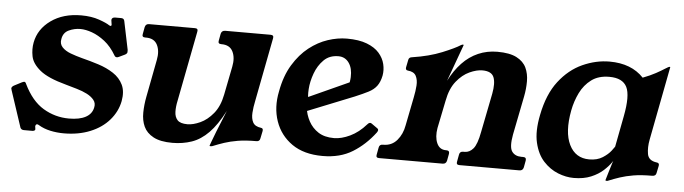

<svg xmlns="http://www.w3.org/2000/svg" viewBox="-38 -600 2654 745"><g transform="rotate(5 1289.5 -227.5)"><path d="M415 -304Q409 -301 406 -301Q399 -301 396 -307Q376 -341 351 -360.5Q326 -380 301 -389Q276 -398 255 -398Q232 -398 210.5 -388Q189 -378 185 -353Q181 -334 193 -321Q205 -308 226.5 -300Q248 -292 271 -286Q303 -278 336 -267.5Q369 -257 395 -240Q421 -223 433.5 -197Q446 -171 439 -133Q431 -92 402.5 -59Q374 -26 328.5 -7.5Q283 11 226 11Q199 11 173.5 5.5Q148 0 128 -12Q123 -15 121 -15Q115 -15 114 -9Q113 -8 113.5 -6Q114 -4 114 -2Q115 4 115 5Q114 12 103 12H71Q61 12 57 4L10 -138Q8 -144 8 -146Q10 -153 18 -157L47 -172Q54 -175 56 -175Q61 -175 64 -167Q95 -103 141 -75.5Q187 -48 241 -48Q282 -48 306 -61Q330 -74 335 -99Q339 -116 329 -128.5Q319 -141 301.5 -150Q284 -159 261.5 -165.5Q239 -172 218 -178Q147 -197 116 -222.5Q85 -248 79.5 -276Q74 -304 79 -330Q89 -383 136.5 -417Q184 -451 254 -451Q294 -451 324 -440.5Q354 -430 365 -422Q369 -420 371 -420Q374 -420 374 -423Q375 -425 374 -428Q373 -431 373 -435Q372 -439 372 -441.5Q372 -444 372 -445Q374 -454 386 -454H409Q420 -454 422 -444L445 -333Q445 -330 445 -328Q445 -326 445 -324Q444 -318 436 -314Z M649 11Q602 11 575 -3.5Q548 -18 537 -42Q526 -66 526.5 -96.5Q527 -127 533 -158L561 -304Q568 -339 556 -363Q544 -387 512 -387H508Q495 -387 498 -400L503 -427Q506 -440 519 -440H698Q711 -440 708 -427L655 -153Q650 -130 650.5 -110Q651 -90 662 -78Q673 -66 701 -66Q723 -66 750.5 -78.5Q778 -91 801 -119Q824 -147 833 -193L855 -304Q862 -339 850 -363Q838 -387 806 -387H805Q791 -387 794 -400L799 -427Q802 -440 816 -440H992Q1006 -440 1003 -427L955 -178Q950 -155 948.5 -132.5Q947 -110 955 -95Q963 -80 987 -77Q996 -76 994 -65L988 -36Q986 -24 974 -24Q931 -24 901.5 -19Q872 -14 849.5 -6.5Q827 1 805 10Q803 11 798 11H796Q794 11 794 9Q795 7 799 -5Q803 -17 815 -47Q827 -77 849 -131Q820 -75 789.5 -44Q759 -13 724 -1Q689 11 649 11Z M1436 -98Q1399 -49 1350.5 -19Q1302 11 1234 11Q1161 11 1114.5 -21.5Q1068 -54 1049.5 -107.5Q1031 -161 1044 -224Q1055 -285 1081.5 -328.5Q1108 -372 1142.5 -399Q1177 -426 1215 -438.5Q1253 -451 1289 -451Q1336 -451 1367 -439Q1398 -427 1415 -407.5Q1432 -388 1437.5 -365Q1443 -342 1439 -320Q1434 -295 1422.5 -279.5Q1411 -264 1390.5 -253.5Q1370 -243 1339 -230L1102 -135L1103 -187L1376 -311L1293 -225Q1315 -268 1316.5 -303Q1318 -338 1303 -359Q1288 -380 1262 -380Q1227 -380 1205 -358Q1183 -336 1171.5 -304.5Q1160 -273 1158 -243.5Q1156 -214 1161 -200L1157 -170Q1160 -143 1173.5 -118Q1187 -93 1211 -77.5Q1235 -62 1272 -62Q1301 -62 1334.5 -78Q1368 -94 1396 -126Q1405 -137 1413 -131L1437 -114Q1444 -109 1436 -98Z M1453 0Q1440 0 1443 -13L1448 -40Q1450 -53 1463 -53H1465Q1498 -53 1518.5 -77Q1539 -101 1545 -136L1567 -247Q1572 -271 1573.5 -293Q1575 -315 1567 -330.5Q1559 -346 1535 -348Q1525 -349 1527 -360L1533 -390Q1535 -400 1547 -401Q1613 -411 1662 -431Q1711 -451 1731 -464Q1736 -467 1739 -467H1740Q1742 -467 1742 -465L1690 -322Q1711 -363 1738.5 -392Q1766 -421 1800.5 -436Q1835 -451 1875 -451Q1923 -451 1950 -437Q1977 -423 1988 -399.5Q1999 -376 1999 -346.5Q1999 -317 1993 -287L1963 -136Q1954 -87 1966 -70Q1978 -53 2003 -53H2010Q2023 -53 2021 -40L2016 -13Q2013 0 2000 0H1766Q1753 0 1756 -13L1761 -40Q1763 -53 1776 -53H1782Q1801 -53 1815.5 -70Q1830 -87 1839 -136L1869 -287Q1877 -329 1868 -351.5Q1859 -374 1823 -374Q1801 -374 1773.5 -361.5Q1746 -349 1723 -320.5Q1700 -292 1691 -244L1669 -136Q1663 -101 1673.5 -77Q1684 -53 1709 -53H1711Q1724 -53 1722 -40L1717 -13Q1714 0 1701 0Z M2385 -244Q2401 -326 2384.5 -359Q2368 -392 2316 -392Q2274 -392 2246.5 -371.5Q2219 -351 2203 -318.5Q2187 -286 2180 -249Q2164 -164 2188 -115Q2212 -66 2266 -66Q2297 -66 2318 -79.5Q2339 -93 2350 -107.5Q2361 -122 2362 -124ZM2493 -163Q2487 -132 2491.5 -106.5Q2496 -81 2528 -77Q2539 -76 2537 -65L2531 -36Q2529 -24 2515 -24Q2472 -24 2442.5 -19Q2413 -14 2390.5 -6.5Q2368 1 2346 10Q2345 11 2340 11H2338Q2336 11 2336 8Q2338 2 2347 -29Q2356 -60 2367 -90H2372Q2368 -81 2357 -64.5Q2346 -48 2327 -30.5Q2308 -13 2279.5 -1Q2251 11 2212 11Q2182 11 2150.5 -1.5Q2119 -14 2094 -41Q2069 -68 2058.5 -112.5Q2048 -157 2061 -221Q2077 -303 2116 -353.5Q2155 -404 2207 -427.5Q2259 -451 2312 -451Q2397 -451 2445 -400Q2474 -411 2495 -422.5Q2516 -434 2529 -442.5Q2542 -451 2546 -451Q2549 -451 2548 -449Z"/></g></svg>

Font: Young Serif Light
Style: Italic
Weight: 300
Italic angle: -10.979°
Designer: Bastien Sozeau
Foundry: NBR — Bastien Sozeau
Version: Version 5.001